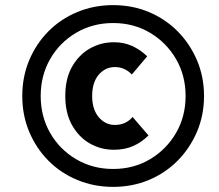

<svg xmlns="http://www.w3.org/2000/svg" viewBox="-20 -720 855 750"><path d="M422 10Q347 10 282 -17Q217 -44 169 -92.5Q121 -141 94 -205.5Q67 -270 67 -345Q67 -420 94 -484.5Q121 -549 169 -597.5Q217 -646 282 -673Q347 -700 422 -700Q497 -700 561.5 -673Q626 -646 674 -597.5Q722 -549 749.5 -484.5Q777 -420 777 -345Q777 -270 749.5 -205.5Q722 -141 674 -92.5Q626 -44 561.5 -17Q497 10 422 10ZM422 -60Q502 -60 566 -98Q630 -136 667.5 -200.5Q705 -265 705 -345Q705 -425 667.5 -489.5Q630 -554 566 -592Q502 -630 422 -630Q342 -630 277.5 -592Q213 -554 176 -489.5Q139 -425 139 -345Q139 -265 176 -200.5Q213 -136 277.5 -98Q342 -60 422 -60ZM235 -345Q235 -413 261.5 -459.5Q288 -506 331 -530.5Q374 -555 425 -555Q464 -555 496 -540.5Q528 -526 555 -500L495 -429Q467 -458 429 -458Q391 -458 365.5 -428Q340 -398 340 -345Q340 -293 365.5 -262.5Q391 -232 429 -232Q471 -232 498 -263L560 -191Q533 -164 500 -149.5Q467 -135 425 -135Q374 -135 331 -159.5Q288 -184 261.5 -231Q235 -278 235 -345Z"/></svg>

Font: Radio Canada Condensed SemiBold
Style: Italic
Weight: 600
Width: 3
Italic angle: -12°
Designer: Charles Daoud, Etienne Aubert Bonn, Alexandre Saumier Demers, Jacques Le Bailly
Foundry: Radio-Canada
Version: Version 2.104; ttfautohint (v1.8.4.7-5d5b);gftools[0.9.28.de